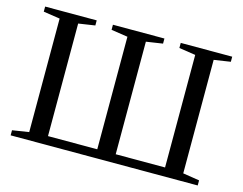

<svg xmlns="http://www.w3.org/2000/svg" viewBox="-92 -799 1193 943"><g transform="rotate(15 504.5 -327.5)"><path d="M28.8 0V-25.9L112.8 -39.1V-616.2L28.8 -628.9V-654.8H291V-628.9L207 -616.2V-43.9H457.5V-616.2L373.5 -628.9V-654.8H635.3V-628.9L551.3 -616.2V-43.9H802.2V-616.2L718.3 -628.9V-654.8H980V-628.9L896 -616.2V-39.1L980 -25.9V0Z"/></g></svg>

Font: Tinos
Style: Regular
Weight: 400
Designer: Steve Matteson
Foundry: Monotype Imaging Inc.
Version: Version 1.23